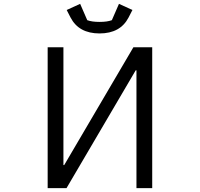

<svg xmlns="http://www.w3.org/2000/svg" viewBox="-20 -979 1040 999"><path d="M347 -888 327 -927 397 -959 434 -874Q458 -865 498 -865Q538 -865 562 -874L599 -959L669 -927L649 -888Q606 -805 498 -805Q390 -805 347 -888ZM772 -733V0H690V-613H686L326 0H228V-733H310V-120H314L674 -733Z"/></svg>

Font: IBM Plex Sans JP
Style: Regular
Weight: 400
Designer: Mike Abbink; Paul van der Laan; Pieter van Rosmalen; Wujin Sim; Yejin Wi; Jinhee Kim; Boomi Park; Yona Kim; Kichan Ma
Foundry: Sandoll Inc.
Version: Version 1.001